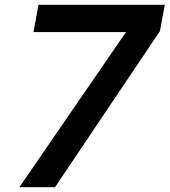

<svg xmlns="http://www.w3.org/2000/svg" viewBox="-20 -783 709 803"><path d="M210 0H61L507 -649H120L141 -763H669L649 -653Z"/></svg>

Font: Open Sauce One SemiBold Italic
Style: Regular
Weight: 600
Italic angle: -10°
Designer: Alfredo Marco Pradil
Foundry: Creative Sauce Fz LLC
Version: Version 1.477